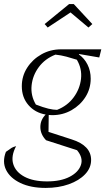

<svg xmlns="http://www.w3.org/2000/svg" viewBox="-44 -721 535 942"><path d="M212 -156Q203 -156 195 -157L194 -74L308 -37Q403 -7 403 64Q403 103 373.5 134Q344 165 293.5 183Q243 201 180 201Q107 201 56.5 177Q6 153 -14 113Q-34 73 -15 24Q6 9 13 4.5Q20 0 35 -4Q9 45 21 84Q33 123 76 146Q119 169 187 169Q254 169 297.5 146.5Q341 124 353 88.5Q365 53 334 16L182 -33Q154 -62 154 -98Q154 -133 180 -159Q128 -168 95.5 -205.5Q63 -243 63 -298Q63 -348 89.5 -389Q116 -430 159.5 -454.5Q203 -479 256 -479H453L443 -439L344 -456L343 -454Q370 -435 385.5 -404Q401 -373 401 -335Q401 -286 375.5 -245.5Q350 -205 307 -180.5Q264 -156 212 -156ZM236 -182Q287 -202 317.5 -243.5Q348 -285 353.5 -334.5Q359 -384 333 -428Q308 -436 282 -443Q256 -450 228 -453Q177 -433 146.5 -392Q116 -351 111 -301.5Q106 -252 132 -208Q168 -194 193 -188Q218 -182 236 -182ZM318 -701 409 -603 390 -586 302 -660 190 -586 175 -603 295 -701Z"/></svg>

Font: Piazzolla ExtraLight
Style: Italic
Weight: 200
Italic angle: -11.3°
Designer: Juan Pablo del Peral
Foundry: Huerta Tipografica
Version: Version 1.330